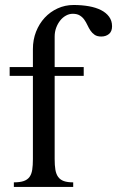

<svg xmlns="http://www.w3.org/2000/svg" viewBox="-20 -738 462 758"><path d="M310.5 -473.1V-438.5H195.8V-109.9Q195.8 -85 198.7 -67.6Q201.7 -50.3 209.7 -39.3Q217.8 -28.3 231.9 -23.2Q246.1 -18.1 269 -18.1V0H34.7V-18.1Q58.6 -18.1 73.5 -23.2Q88.4 -28.3 96.4 -39.3Q104.5 -50.3 107.2 -67.6Q109.9 -85 109.9 -109.9V-438.5H18.1V-473.1H109.9V-544.4Q109.9 -581.1 122.3 -612.8Q134.8 -644.5 156.5 -668Q178.2 -691.4 207.5 -704.8Q236.8 -718.3 270.5 -718.3Q302.7 -718.3 330.6 -713.4Q358.4 -708.5 378.7 -698.2Q398.9 -688 410.6 -672.1Q422.4 -656.2 422.4 -634.3Q422.4 -613.8 410.2 -603.8Q397.9 -593.8 379.9 -593.8Q363.8 -593.8 354 -600.3Q344.2 -606.9 337.4 -616.9Q330.6 -627 325.2 -638.7Q319.8 -650.4 312.7 -660.4Q305.7 -670.4 294.9 -677Q284.2 -683.6 267.1 -683.6Q253.4 -683.6 240.5 -676.5Q227.5 -669.4 217.8 -657.2Q208 -645 201.9 -628.7Q195.8 -612.3 195.8 -593.8V-473.1Z"/></svg>

Font: Khmer Busra Bunong
Style: Regular
Weight: 400
Designer: D. Kanjahn
Version: Version 7.100; 2014